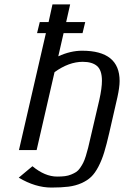

<svg xmlns="http://www.w3.org/2000/svg" viewBox="-20 -680 562 870"><path d="M475.1 -78.1Q462.9 -24.9 452.1 10.3Q441.4 45.4 426 75Q410.6 104.5 393.1 121.3Q375.5 138.2 349.1 149.9Q322.8 161.6 290.5 165.8Q258.3 169.9 212.9 169.9Q140.1 169.9 64.9 125L127 73.2Q183.6 120.1 238.8 120.1Q258.8 120.1 274.2 118.2Q289.6 116.2 302.5 110.8Q315.4 105.5 325 99.4Q334.5 93.3 342.8 81.3Q351.1 69.3 356.9 57.9Q362.8 46.4 368.9 26.9Q375 7.3 379.4 -10.5Q383.8 -28.3 390.1 -56.2L430.2 -228Q441.9 -280.8 441.9 -314Q441.9 -361.8 419.7 -380.9Q397.5 -399.9 355 -399.9Q292 -399.9 227.1 -353L146 0H65.9L188 -529.8H147.9L160.2 -580.1H200.2L217.8 -660.2H297.9L279.8 -580.1H366.2L354 -529.8H268.1L244.1 -424.8Q299.3 -450.2 352.1 -450.2Q522 -450.2 522 -313Q522 -285.2 512.2 -240.2Z"/></svg>

Font: Pfennig
Style: Italic
Weight: 500
Italic angle: -13°
Version: Version 20120410 ; ttfautohint (v0.8)